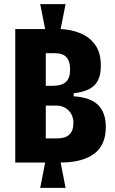

<svg xmlns="http://www.w3.org/2000/svg" viewBox="-20 -794 556 931"><path d="M54 -6V-653H199L175 -774H298L274 -653Q326 -651 370.5 -632.5Q415 -614 442 -576Q469 -538 469 -476Q469 -410 437 -379.5Q405 -349 337 -342V-327Q418 -322 455.5 -285Q493 -248 493 -178Q493 -90 436 -48Q379 -6 274 -6L298 117H175L199 -6ZM202 -378H236Q280 -378 300 -397Q320 -416 320 -457Q320 -496 302.5 -516Q285 -536 247 -536H202ZM202 -123H259Q336 -123 336 -198Q336 -235 312.5 -258.5Q289 -282 252 -282H202Z"/></svg>

Font: Bricolage Grotesque 12pt Condensed ExtraBold
Style: Regular
Weight: 800
Width: 3
Designer: Mathieu Triay
Foundry: Atelier Triay
Version: Version 1.001; ttfautohint (v1.8.4.7-5d5b);gftools[0.9.33.de